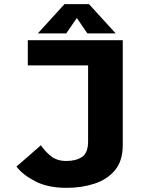

<svg xmlns="http://www.w3.org/2000/svg" viewBox="-20 -893 750 922"><path d="M569.5 -700V-196Q569.5 -120.5 532 -75.5Q494.5 -30.5 433 -10.8Q371.5 9 300 9Q209 9 148.5 -22.8Q88 -54.5 59 -93L176.5 -195.5Q194.5 -168 223.5 -144Q252.5 -120 299 -120Q344.5 -120 373.8 -139.2Q403 -158.5 403 -214V-579H113.5V-700ZM535.5 -732.5H399.5L349 -806.5L298 -732.5H161.5L289.5 -873H407.5Z"/></svg>

Font: League Mono
Style: Bold
Weight: 700
Width: 6
Designer: Tyler Finck
Foundry: The League of Moveable Type / Tyler Finck
Version: Version 2.300;RELEASE